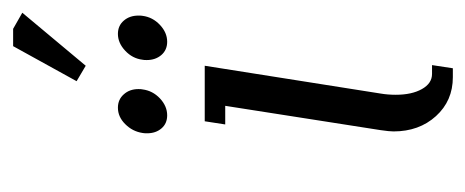

<svg xmlns="http://www.w3.org/2000/svg" viewBox="-232 -488 720 297"><g transform="rotate(-90 128.5 -340.0)"><path d="M70.3 -473.1Q70.3 -477.5 70.8 -480Q73.2 -495.6 84.5 -506.8Q95.7 -518.1 109.9 -518.1Q122.6 -518.1 130.6 -509Q138.7 -500 138.7 -486.3Q138.7 -481.9 138.2 -480Q136.2 -464.4 124.3 -453.1Q112.3 -441.9 98.1 -441.9Q85.4 -441.9 77.9 -450.7Q70.3 -459.5 70.3 -473.1ZM73.2 -91.8Q73.2 -98.1 75.2 -111.8L112.8 -352.1H84L88.9 -383.8H174.8L131.8 -111.8Q129.9 -100.6 129.9 -88.4Q129.9 -63.5 138.7 -47.9Q147.5 -32.2 162.1 -32.2H175.8L170.9 0H157.2Q120.6 0 96.9 -26.1Q73.2 -52.2 73.2 -91.8ZM150.9 -582 205.1 -680.2H231.9L256.8 -666L174.8 -567.9ZM183.6 -473.6Q183.6 -478 184.1 -480Q186 -495.6 198 -506.8Q210 -518.1 224.1 -518.1Q236.8 -518.1 244.6 -509Q252.4 -500 252.4 -486.3Q252.4 -481.9 252 -480Q250 -464.4 238 -453.1Q226.1 -441.9 211.9 -441.9Q199.2 -441.9 191.4 -450.9Q183.6 -460 183.6 -473.6Z"/></g></svg>

Font: Gawaa
Style: Italic
Weight: 400
Designer: T. Christopher White
Version: Version 1.0